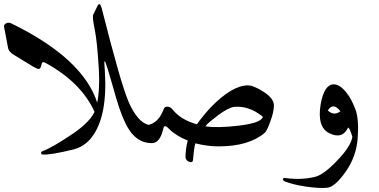

<svg xmlns="http://www.w3.org/2000/svg" viewBox="-58 -706 1867 947"><path d="M422 -198Q438 -148 429 -138Q419 -128 409 -153Q344 -298 168 -395Q152 -404 149 -395L143 -375Q140 -367 133 -366Q128 -365 106 -377L8 -437Q-14 -451 -18 -468L-38 -574Q-40 -584 -28 -591Q-17 -597 -3 -591Q352 -418 422 -198Z M402 -634 422 -675Q434 -701 444 -664Q490 -482 523 -366.5Q556 -251 577 -202Q621 -103 675 -90Q705 -82 707 -21Q708 0 691 0Q605 0 558 -104Q544 -133 529.5 -176Q515 -219 500 -275Q484 -331 474.5 -361.5Q465 -392 463 -396Q462 -400 460.5 -401.5Q459 -403 458 -404Q455 -405 459 -358Q474 -130 393 -27Q358 17 305 31Q248 45 209 51.5Q170 58 151 56Q146 56 145 49Q144 44 149 41Q180 29 218 6.5Q256 -16 302 -47Q394 -110 413 -166Q437 -242 429 -372Q425 -437 420 -485Q415 -533 409 -562Q403 -591 401 -609.5Q399 -628 402 -634Z M1164 -285Q1193 -285 1244 -252Q1293 -220 1293 -186Q1293 -154 1275 -106Q1258 -59 1248 -51Q1169 16 1020 16Q991 16 962 12Q933 8 906 1Q900 12 894 83Q893 98 875 92Q859 86 857 70Q857 52 859.5 31Q862 10 868 -13Q811 -35 775 -71Q763 -84 756 -84Q750 -84 747 -70Q731 0 691 0Q686 0 678 -11Q655 -49 659 -67Q663 -87 675 -90Q725 -102 749 -167Q753 -180 767 -180Q782 -180 794 -165Q834 -115 913 -93Q948 -141 982 -177Q1086 -284 1164 -285ZM1235 -133Q1169 -185 1098 -179Q1070 -176 1021 -140Q997 -122 980 -108Q963 -94 955 -83Q1015 -74 1117 -86Q1219 -98 1235 -123Q1241 -128 1235 -133Z M1524 -194Q1542 -291 1589 -290Q1618 -290 1650 -250Q1666 -230 1677 -208Q1688 -186 1697 -161Q1713 -111 1706 -22Q1699 67 1647 141Q1594 216 1556 220Q1516 224 1449 214Q1415 209 1390.5 202.5Q1366 196 1350 190Q1337 185 1337 178Q1338 170 1349 172Q1430 183 1497 166Q1517 161 1544.5 141Q1572 121 1605 86Q1639 51 1657.5 22Q1676 -7 1680 -31Q1668 -73 1659 -77Q1632 -18 1568 -48Q1504 -78 1524 -194ZM1621 -157Q1585 -204 1559 -161Q1589 -133 1621 -157Z"/></svg>

Font: Amiri
Style: Italic
Weight: 400
Italic angle: 10°
Designer: Khaled Hosny
Version: Version 0.113